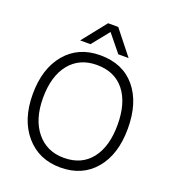

<svg xmlns="http://www.w3.org/2000/svg" viewBox="-156 -996 1004 1121"><g transform="rotate(20 345.5 -435.5)"><path d="M641 -340Q641 -180 562 -86Q483 8 347 8Q213 8 131.5 -87Q50 -182 50 -340Q50 -499 129.5 -593.5Q209 -688 345 -688Q485 -688 563 -594.5Q641 -501 641 -340ZM114 -340Q114 -207 177.5 -129.5Q241 -52 347 -52Q457 -52 517 -128.5Q577 -205 577 -340Q577 -476 516.5 -552Q456 -628 345 -628Q237 -628 175.5 -551.5Q114 -475 114 -340ZM267 -729H203L322 -879H385L504 -729H440L353 -836Z"/></g></svg>

Font: Hind Madurai Light
Style: Regular
Weight: 300
Designer: Jyotish Sonowal
Foundry: Indian Type Foundry
Version: Version 1.001;PS 1.0;hotconv 1.0.86;makeotf.lib2.5.63406; tt